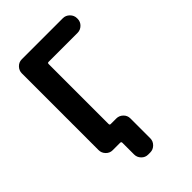

<svg xmlns="http://www.w3.org/2000/svg" viewBox="-259 -830 1090 1090"><g transform="rotate(-45 285.5 -285.0)"><path d="M135 0Q112 0 95.5 -17Q79 -34 79 -57V-673Q79 -696 95.5 -713Q112 -730 135 -730H465Q488 -730 505 -713Q522 -696 522 -673V-668Q522 -645 505 -628.5Q488 -612 465 -612H232Q224 -612 224 -603V-122Q224 -113 232 -113H277Q300 -113 317 -96.5Q334 -80 334 -57V103Q334 126 317 143Q300 160 277 160H260Q237 160 220.5 143Q204 126 204 103V9Q204 0 195 0H177Z"/></g></svg>

Font: Rounded Mplus 1c Bold
Style: Bold
Weight: 700
Version: Version 1.059.20150529